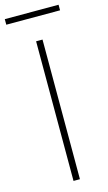

<svg xmlns="http://www.w3.org/2000/svg" viewBox="-159 -937 555 983"><g transform="rotate(-15 118.5 -445.5)"><path d="M101.5 0V-740H135.5V0ZM-24 -861.5V-891H261V-861.5Z"/></g></svg>

Font: Encode Sans SC SemiExpanded Thin
Style: Regular
Weight: 250
Width: 6
Designer: Multiple Designers
Foundry: Impallari Type
Version: Version 3.002